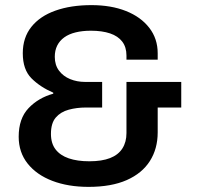

<svg xmlns="http://www.w3.org/2000/svg" viewBox="-20 -718 769 750"><path d="M326 12Q246 12 184.5 -11.5Q123 -35 88 -79Q53 -123 53 -184Q53 -255 91.5 -295.5Q130 -336 188 -352V-356Q137 -378 103 -412Q69 -446 69 -510Q69 -571 102.5 -613Q136 -655 196.5 -676.5Q257 -698 337 -698Q414 -698 472 -675Q530 -652 563 -609.5Q596 -567 596 -510V-485H474V-501Q474 -534 457.5 -555.5Q441 -577 410 -587.5Q379 -598 335 -598Q302 -598 275.5 -591.5Q249 -585 231 -572Q213 -559 203.5 -540Q194 -521 194 -496Q194 -464 210.5 -442Q227 -420 254 -409Q281 -398 312 -398H379V-298H315Q280 -298 248.5 -289.5Q217 -281 198 -259Q179 -237 179 -195Q179 -158 197 -134.5Q215 -111 248.5 -99.5Q282 -88 329 -88Q378 -88 410 -100.5Q442 -113 458 -138Q474 -163 474 -198V-398H688V-298H596V-201Q596 -137 565.5 -89Q535 -41 475 -14.5Q415 12 326 12Z"/></svg>

Font: Archivo SemiBold
Style: Regular
Weight: 600
Designer: Hector Gatti
Foundry: Omnibus-Type
Version: Version 2.001